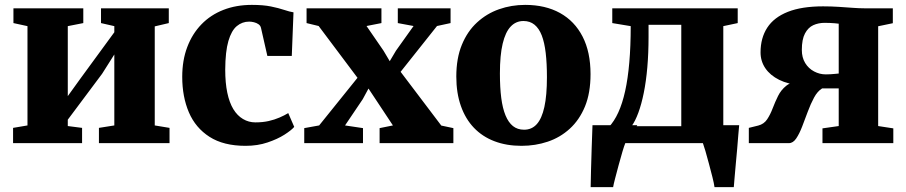

<svg xmlns="http://www.w3.org/2000/svg" viewBox="-20 -586 3710 786"><path d="M33.5 0V-62.5L92.5 -72.5V-479L35 -491.5V-552H321V-491.5L257.5 -479V-192.5L309 -264L448 -454V-479L393.5 -491.5V-552H671V-491.5L613.5 -478V-72.5L674 -62.5V0H385V-62.5L448 -72.5V-363L398 -284L257.5 -96V-70L316 -62.5V0Z M985.5 11Q895 11 837.8 -25.8Q780.5 -62.5 753.2 -126.2Q726 -190 726 -271.5Q726 -339 746.5 -393.2Q767 -447.5 804.5 -486.2Q842 -525 894.5 -545.5Q947 -566 1011 -566Q1057.5 -566 1089.2 -559.5Q1121 -553 1143.2 -545.5Q1165.5 -538 1181.5 -535.5L1174.5 -357H1074.5L1048.5 -471.5Q1046.5 -481 1038.2 -486.8Q1030 -492.5 1019.5 -495Q1009 -497.5 1000 -497.5Q971.5 -497.5 949.5 -479.2Q927.5 -461 915 -418.2Q902.5 -375.5 902 -301Q902 -247 910.5 -206.5Q919 -166 935.2 -139.2Q951.5 -112.5 974.8 -98.8Q998 -85 1025.5 -85Q1055.5 -85 1079.8 -90.5Q1104 -96 1124.2 -104.8Q1144.5 -113.5 1160 -123L1184.5 -66.5Q1172.5 -52.5 1144.2 -34.5Q1116 -16.5 1075.2 -2.8Q1034.5 11 985.5 11Z M1286.5 -72.5 1443.5 -267.5 1284.5 -479.5 1235 -491.5V-552H1541.5V-491.5L1480.5 -479.5L1550 -378.5L1575.5 -335.5L1601 -378.5L1673 -479.5L1608.5 -491.5V-552H1824.5V-491.5L1769 -479.5L1620 -292L1786.5 -72L1836 -61.5V0H1534V-61.5L1588.5 -72.5L1518 -179L1488.5 -223.5L1465 -180L1392.5 -72.5L1466 -61.5V0H1225.5V-61.5Z M1848 -272.5Q1848 -347.5 1870.8 -402.8Q1893.5 -458 1933 -494.2Q1972.5 -530.5 2023 -548.2Q2073.5 -566 2130 -566Q2212.5 -566 2272.5 -532.8Q2332.5 -499.5 2365 -436.2Q2397.5 -373 2397.5 -282.5Q2397.5 -205.5 2374.8 -150.2Q2352 -95 2312.5 -59Q2273 -23 2222.2 -6Q2171.5 11 2115 11Q2053.5 11 2004.2 -7.8Q1955 -26.5 1920.2 -62.8Q1885.5 -99 1866.8 -152Q1848 -205 1848 -272.5ZM2125.5 -55Q2157 -55 2177.5 -77.8Q2198 -100.5 2208.5 -148Q2219 -195.5 2219 -270Q2219 -326 2214 -369Q2209 -412 2197.8 -441Q2186.5 -470 2168 -485Q2149.5 -500 2123 -500Q2092 -500 2070.5 -477.2Q2049 -454.5 2037.8 -407.2Q2026.5 -360 2026.5 -285Q2026.5 -228 2032 -185.2Q2037.5 -142.5 2049.5 -113.5Q2061.5 -84.5 2080 -69.8Q2098.5 -55 2125.5 -55Z M2446 0V-65L2472 -65.5Q2494.5 -89 2511.2 -125.8Q2528 -162.5 2539.2 -213.2Q2550.5 -264 2556.2 -330.5Q2562 -397 2562 -479L2486.5 -491.5V-552H3000V-491.5L2941 -479V0ZM2565.5 -69.5H2769V-484.5H2635V-435Q2635 -368.5 2630 -310.8Q2625 -253 2615.5 -206Q2606 -159 2593.2 -124.5Q2580.5 -90 2565.5 -69.5ZM2398 180Q2398.5 152.5 2399.5 110Q2400.5 67.5 2402.2 19.2Q2404 -29 2405.5 -73.5H2589L2540 -0.5Q2535.5 10 2528 35.2Q2520.5 60.5 2512.5 90.2Q2504.5 120 2498 145Q2491.5 170 2490 180ZM2905 180Q2903 165 2896.5 139Q2890 113 2882.2 84.2Q2874.5 55.5 2867.8 32.2Q2861 9 2857.5 0L2823.5 -73.5H3006Q3004.5 -60.5 3002.5 -34.5Q3000.5 -8.5 2997.8 23.5Q2995 55.5 2992 87Q2989 118.5 2987 143.5Q2985 168.5 2984 180Z M3045.5 0V-62.5L3084 -72Q3107.5 -78 3120.5 -97.5Q3133.5 -117 3143.2 -142.8Q3153 -168.5 3165.2 -193.2Q3177.5 -218 3198.8 -235Q3220 -252 3256.5 -253.5L3257.5 -237Q3206.5 -241 3169.8 -259.2Q3133 -277.5 3113.2 -306.5Q3093.5 -335.5 3093.5 -371.5Q3093.5 -430.5 3121 -472.8Q3148.5 -515 3205.2 -537.5Q3262 -560 3349.5 -560Q3382.5 -560 3413 -558Q3443.5 -556 3470.5 -554Q3497.5 -552 3518 -552H3635V-491L3575 -478.5V-70L3637 -60.5V0H3347V-60.5L3413.5 -70V-224H3345.5Q3326.5 -212.5 3312.5 -186.5Q3298.5 -160.5 3286.8 -128.8Q3275 -97 3263.8 -67.8Q3252.5 -38.5 3239.5 -19.2Q3226.5 0 3209.5 0ZM3360.5 -281.5Q3369 -281.5 3378.8 -282Q3388.5 -282.5 3397.8 -283.5Q3407 -284.5 3413.5 -285V-489Q3406 -490 3397 -490.8Q3388 -491.5 3377.5 -492Q3367 -492.5 3356 -492.5Q3330.5 -492.5 3309.5 -483Q3288.5 -473.5 3275.5 -449.2Q3262.5 -425 3262.5 -381.5Q3262.5 -350.5 3276.2 -328Q3290 -305.5 3312.8 -293.5Q3335.5 -281.5 3360.5 -281.5Z"/></svg>

Font: Merriweather 28pt Black
Style: Regular
Weight: 900
Version: Version 2.100